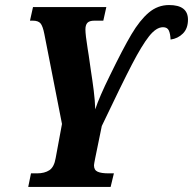

<svg xmlns="http://www.w3.org/2000/svg" viewBox="-20 -742 766 762"><path d="M103 -54H127Q157 -54 176 -66.5Q195 -79 201 -115L226 -250L156 -607Q150 -638 141 -649Q132 -660 110 -660H99L111 -714H402L390 -660H355Q335 -660 327 -651.5Q319 -643 319 -625Q319 -604 328 -548L332 -523L341 -460Q347 -422 352 -382.5Q357 -343 358 -308Q374 -357 416 -442Q468 -549 501.5 -605.5Q535 -662 570.5 -692Q606 -722 651 -722Q726 -722 726 -664Q726 -629 706 -609Q686 -589 657 -585Q656 -608 650 -621Q644 -634 627 -634Q600 -634 571.5 -598Q543 -562 503.5 -486Q464 -410 384 -242L358 -115Q353 -90 353 -86Q353 -67 367.5 -60.5Q382 -54 411 -54H432L419 0H92Z"/></svg>

Font: Noto Serif CondExtraBold
Style: Italic
Weight: 800
Width: 3
Italic angle: -12°
Designer: Monotype Design Team
Foundry: Monotype Imaging Inc.
Version: Version 1.001